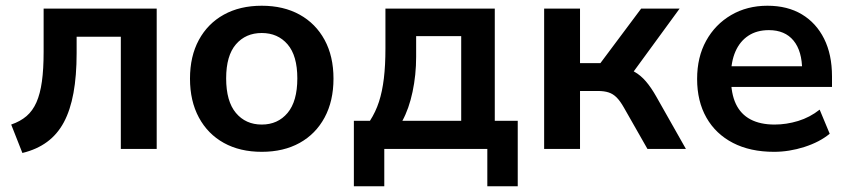

<svg xmlns="http://www.w3.org/2000/svg" viewBox="-20 -519 2960 669"><path d="M58 14 19 -85Q51 -96 72.5 -114.5Q94 -133 107 -162.5Q120 -192 126 -235Q132 -278 132 -338V-489H526V0H401V-391H247V-334Q247 -255 236 -195Q225 -135 202.5 -93Q180 -51 144 -24.5Q108 2 58 14Z M892 10Q816 10 760 -21Q704 -52 673 -109.5Q642 -167 642 -245Q642 -323 673 -380Q704 -437 760 -468Q816 -499 892 -499Q968 -499 1024 -468Q1080 -437 1111 -380Q1142 -323 1142 -245Q1142 -167 1111 -109.5Q1080 -52 1024 -21Q968 10 892 10ZM892 -85Q948 -85 982 -125.5Q1016 -166 1016 -246Q1016 -325 982 -364.5Q948 -404 892 -404Q836 -404 802 -364.5Q768 -325 768 -246Q768 -166 802 -125.5Q836 -85 892 -85Z M1213 130V-98H1269Q1289 -129 1300.5 -164.5Q1312 -200 1317.5 -245.5Q1323 -291 1323 -350V-489H1704V-98H1784V130H1678V0H1319V130ZM1382 -98H1587V-393H1430V-321Q1430 -258 1417.5 -199Q1405 -140 1382 -98Z M1876 0V-489H2001V-299H2072L2214 -489H2348L2169 -244L2142 -284Q2169 -281 2190.5 -269Q2212 -257 2230.5 -235.5Q2249 -214 2267 -182L2370 0H2236L2154 -144Q2141 -167 2128.5 -179.5Q2116 -192 2100.5 -197Q2085 -202 2063 -202H2001V0Z M2677 10Q2594 10 2534 -21Q2474 -52 2441.5 -109Q2409 -166 2409 -244Q2409 -320 2440.5 -377Q2472 -434 2527.5 -466.5Q2583 -499 2654 -499Q2724 -499 2774 -469Q2824 -439 2851.5 -384Q2879 -329 2879 -253V-216H2510V-288H2791L2775 -273Q2775 -341 2745 -377.5Q2715 -414 2659 -414Q2617 -414 2587.5 -394.5Q2558 -375 2542.5 -339.5Q2527 -304 2527 -255V-248Q2527 -193 2544 -157Q2561 -121 2595 -103Q2629 -85 2679 -85Q2720 -85 2761 -97.5Q2802 -110 2836 -137L2871 -53Q2836 -24 2783 -7Q2730 10 2677 10Z"/></svg>

Font: NunitoSans3
Style: Bold
Weight: 700
Designer: Vernon Adams
Foundry: Vernon Adams
Version: Version 3.101;gftools[0.9.27]